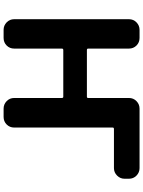

<svg xmlns="http://www.w3.org/2000/svg" viewBox="112 -908 776 1040"><g transform="rotate(90 500.0 -388.0)"><path d="M568.4 -19.5Q544.9 -19.5 527.8 -36.1Q510.7 -52.7 510.7 -77.1V-335Q510.7 -342.8 503.9 -342.8H251Q243.2 -342.8 243.2 -335V-77.1Q243.2 -52.7 226.6 -36.1Q210 -19.5 185.5 -19.5H141.6Q118.2 -19.5 101.1 -36.1Q84 -52.7 84 -77.1V-698.2Q84 -722.7 101.1 -739.3Q118.2 -755.9 141.6 -755.9H185.5Q210 -755.9 226.6 -739.3Q243.2 -722.7 243.2 -698.2V-477.5Q243.2 -470.7 251 -470.7H503.9Q510.7 -470.7 510.7 -477.5V-698.2Q510.7 -722.7 527.8 -739.3Q544.9 -755.9 568.4 -755.9H890.6Q914.1 -755.9 931.2 -739.3Q948.2 -722.7 948.2 -698.2V-674.8Q948.2 -651.4 931.2 -634.3Q914.1 -617.2 890.6 -617.2H678.7Q670.9 -617.2 670.9 -610.4V-77.1Q670.9 -52.7 654.3 -36.1Q637.7 -19.5 613.3 -19.5Z"/></g></svg>

Font: Rounded Mgen+ 1mn bold
Style: Bold
Weight: 700
Designer: [Source Han Sans]
Ryoko NISHIZUKA  (kana & ideographs); Paul D. Hunt (Latin, Greek & Cyrillic); Wenlong ZHANG  (bopomofo
Version: Version 1.059.20150602